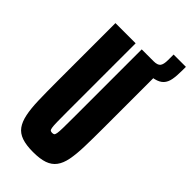

<svg xmlns="http://www.w3.org/2000/svg" viewBox="-247 -831 894 894"><g transform="rotate(45 200.0 -384.0)"><path d="M197 -626V-688H275Q301 -688 310 -699.5Q319 -711 319 -740V-776H400V-752Q400 -716 395.5 -692Q391 -668 377.5 -653.5Q364 -639 337 -632.5Q310 -626 264 -626ZM177 8Q132 8 103 -2Q74 -12 58 -34Q42 -56 34.5 -92Q27 -128 25.5 -180Q24 -232 24 -302V-688H157V-242Q157 -196 157.5 -170.5Q158 -145 160 -134Q162 -123 166 -120.5Q170 -118 177 -118Q184 -118 188 -120.5Q192 -123 194 -134Q196 -145 196.5 -170.5Q197 -196 197 -242V-688H330V-302Q330 -232 328.5 -180Q327 -128 320 -92Q313 -56 296.5 -34Q280 -12 251.5 -2Q223 8 177 8Z"/></g></svg>

Font: Saira UltraCondensed Black
Style: Regular
Weight: 900
Width: 1
Designer: Hector Gatti with collaboration of the Omnibus-Type team
Foundry: Omnibus-Type
Version: Version 1.101